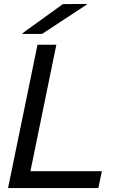

<svg xmlns="http://www.w3.org/2000/svg" viewBox="-20 -958 618 978"><path d="M267 -730 135 -86H499L481 0H21L171 -730ZM95 -785V-789L300 -937L422 -938L421 -934L194 -785Z"/></svg>

Font: Nacelle
Style: Italic
Weight: 400
Italic angle: -12°
Designer: Sora Sagano
Foundry: Sora Sagano
Version: Version 1.000;FEAKit 1.0